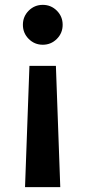

<svg xmlns="http://www.w3.org/2000/svg" viewBox="-20 -520 352 790"><path d="M213.9 -359.9Q189.9 -335.9 156 -335.9Q122.1 -335.9 98.1 -359.9Q74.2 -383.8 74.2 -418Q74.2 -452.1 98.1 -476.1Q122.1 -500 156 -500Q189.9 -500 213.9 -476.1Q237.8 -452.1 237.8 -418Q237.8 -383.8 213.9 -359.9ZM101.1 -249H210L228 250H83Z"/></svg>

Font: Oakes Grotesk
Style: Bold Italic
Weight: 700
Designer: Samuel Oakes
Foundry: Samuel Oakes
Version: Version 1.0 | wf-rip DC20170320